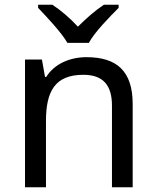

<svg xmlns="http://www.w3.org/2000/svg" viewBox="-20 -786 658 806"><path d="M263 -606H353C377 -651 440 -715 478 -753V-766H416C381 -743 343 -710 307 -674C274 -710 235 -743 200 -766H140V-753C176 -715 237 -651 263 -606ZM343 -546C275 -546 209 -519 174 -463H169L156 -536H85V0H173V-278C173 -403 211 -472 330 -472C412 -472 450 -429 450 -343V0H537V-349C537 -487 471 -546 343 -546Z"/></svg>

Font: Noto Sans Bengali
Style: Regular
Weight: 400
Designer: Jelle Bosma - Monotype Design Team
Foundry: Monotype Imaging Inc.
Version: Version 2.003